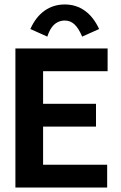

<svg xmlns="http://www.w3.org/2000/svg" viewBox="-20 -840 540 860"><path d="M49 0V-623H462V-521H173V-375H410V-273H173V-102H460V0ZM192 -676 116 -710Q140 -764 179.5 -792Q219 -820 270 -820Q321 -820 360 -792Q399 -764 424 -710L348 -676Q333 -712 314.5 -730Q296 -748 270 -748Q253 -748 238 -740.5Q223 -733 211.5 -717Q200 -701 192 -676Z"/></svg>

Font: Inconsolata ExtraBold
Style: Regular
Weight: 800
Designer: Raph Levien, Cyreal, Brenton Simpson
Foundry: Raph Levien, Cyreal, Google
Version: Version 3.001